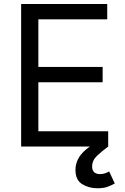

<svg xmlns="http://www.w3.org/2000/svg" viewBox="-20 -748 638 980"><path d="M87.9 0V-727.5H527.3V-649.4H175.8V-406.2H503.9V-328.1H175.8V-78.1H532.2V0ZM477.5 212.9Q433.6 212.9 399.4 191.9Q365.2 170.9 365.2 119.1Q365.2 90.8 377.9 64.9Q390.6 39.1 418.9 15.1Q447.3 -8.8 494.1 -30.3L532.2 0Q500.5 23.4 475.3 47.1Q450.2 70.8 450.2 102.1Q450.2 120.1 460.2 130.4Q470.2 140.6 491.2 140.6Q505.9 140.6 517.6 136.2Q529.3 131.8 537.1 127L565.9 188.5Q551.3 196.8 530.8 204.8Q510.3 212.9 477.5 212.9Z"/></svg>

Font: Inter V
Style: 
Weight: 400
Designer: Rasmus Andersson
Foundry: rsms
Version: Version 4.000;git-a3f224843